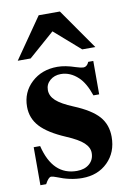

<svg xmlns="http://www.w3.org/2000/svg" viewBox="-83 -755 554 821"><g transform="rotate(-10 194.5 -345.0)"><path d="M359 -528H302L190 -626L78 -528H22L144 -704H236ZM340 -326H315Q296 -382 268 -408Q234 -440 193 -440Q165 -440 146 -423.5Q127 -407 127 -382Q127 -356 149.5 -335.5Q172 -315 223 -294Q298 -263 329.5 -227Q361 -191 361 -138Q361 -71 318 -28.5Q275 14 207 14Q155 14 99 -9Q84 -15 76 -15Q65 -15 50 13H25V-152H53Q85 -20 190 -20Q224 -20 244.5 -38Q265 -56 265 -85Q265 -109 243 -129.5Q221 -150 169 -172Q94 -204 60.5 -240.5Q27 -277 27 -327Q27 -390 71.5 -431.5Q116 -473 184 -473Q218 -473 262 -458Q284 -451 293 -451Q310 -451 318 -471H340Z"/></g></svg>

Font: STIX
Style: Bold
Weight: 700
Designer: MicroPress Inc., with final additions and corrections provided by Coen Hoffman, Elsevier (retired)
Version: Version 1.1.1